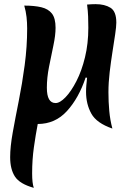

<svg xmlns="http://www.w3.org/2000/svg" viewBox="-20 -599 650 926"><path d="M143 307Q75 288 52 252.5Q29 217 29 159Q29 109 41.5 39.5Q54 -30 70.5 -112.5Q87 -195 99 -284.5Q111 -374 111 -462Q111 -490 108 -517Q105 -544 97 -572Q146 -572 179.5 -564Q213 -556 230.5 -533.5Q248 -511 248 -465Q248 -429 237.5 -379.5Q227 -330 216.5 -277Q206 -224 206 -176Q206 -102 248 -102Q269 -102 296 -130Q323 -158 348.5 -207.5Q374 -257 390 -323Q406 -389 406 -465Q406 -493 405 -519.5Q404 -546 400 -577Q411 -578 421.5 -578.5Q432 -579 441 -579Q485 -579 513 -561.5Q541 -544 541 -490Q541 -471 535.5 -434Q530 -397 522.5 -349.5Q515 -302 509 -251.5Q503 -201 503 -154Q503 -108 507 -64Q511 -20 522 21Q446 -5 420.5 -51Q395 -97 395 -156Q395 -172 396.5 -189Q398 -206 400 -224L393 -225Q360 -126 303 -63.5Q246 -1 162 -1Q152 51 143.5 111Q135 171 135 237Q135 261 137 278.5Q139 296 143 307Z"/></svg>

Font: Merienda SemiBold
Style: Regular
Weight: 600
Designer: Eduardo Rodriguez Tunni
Foundry: Eduardo Rodriguez Tunni
Version: Version 2.001; ttfautohint (v1.8.4.7-5d5b)